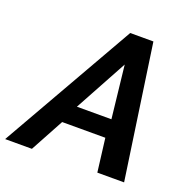

<svg xmlns="http://www.w3.org/2000/svg" viewBox="-179 -834 950 957"><g transform="rotate(20 296.0 -355.0)"><path d="M352 -710H475L578 0H436L414 -177H185L89 0H-53ZM411 -274 380 -553 228 -274Z"/></g></svg>

Font: Raleway
Style: Bold Italic
Weight: 700
Italic angle: -12°
Designer: Matt McInerney, Pablo Impallari, Rodrigo Fuenzalida
Foundry: Matt McInerney, Pablo Impallari, Rodrigo Fuenzalida
Version: Version 4.101;RELEASE